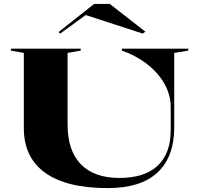

<svg xmlns="http://www.w3.org/2000/svg" viewBox="-20 -957 1008 983"><path d="M532 6Q320 6 211 -72.5Q102 -151 102 -301V-686L36 -698V-708H393V-698L326 -686V-320Q326 -186 394 -116Q462 -46 591 -46Q720 -46 787 -108.5Q854 -171 854 -291V-411Q854 -455 836.5 -498Q819 -541 786 -579Q753 -617 707 -647.5Q661 -678 604 -698V-708H944V-698L872 -686V-304Q872 -154 786.5 -74Q701 6 532 6ZM288 -785 280 -793 462 -937H542L724 -795L711 -785L419 -880Z"/></svg>

Font: Kalnia SemiExpanded Medium
Style: Regular
Weight: 500
Width: 6
Designer: Frida Medrano
Foundry: Frida Medrano
Version: Version 1.105